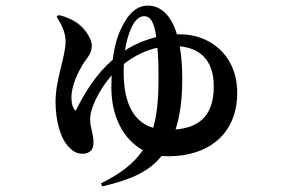

<svg xmlns="http://www.w3.org/2000/svg" viewBox="-20 -595 1040 688"><path d="M183 -535C195 -515 215 -484 215 -447C215 -391 179 -311 179 -231C179 -161 197 -104 219 -77C237 -55 253 -44 275 -44C302 -44 315 -59 315 -83C315 -120 303 -133 303 -170C303 -205 333 -271 380 -325L379 -282C379 -176 423 -95 492 -57C461 -11 413 27 342 62L346 73C458 47 517 16 559 -36L583 -35C728 -35 830 -116 830 -262C830 -401 728 -472 627 -472H614C592 -546 552 -575 509 -575C483 -575 452 -561 427 -517C408 -485 392 -446 384 -381C324 -329 286 -267 251 -198C241 -205 236 -226 236 -246C236 -290 261 -338 277 -365C294 -390 309 -404 309 -432C309 -455 287 -488 264 -507C248 -520 222 -534 190 -541ZM424 -366C463 -396 503 -415 544 -424C547 -394 548 -358 548 -312C548 -243 543 -186 529 -137C465 -156 423 -215 423 -338ZM624 -429C688 -423 746 -388 746 -285C746 -169 681 -137 609 -131C626 -182 633 -241 633 -312C633 -358 630 -397 624 -429ZM428 -414C432 -442 439 -468 449 -492C462 -521 478 -537 496 -537C516 -537 532 -522 540 -462C499 -452 463 -436 437 -420Z"/></svg>

Font: Noto Serif KR
Style: Bold
Weight: 700
Designer: Ryoko NISHIZUKA 西塚涼子 (kana & ideographs); Frank Grießhammer (Latin, Greek & Cyrillic); Wenlong ZHANG 张文龙 (bopomofo); San
Foundry: Adobe
Version: Version 2.001;hotconv 1.1.0;makeotfexe 2.6.0